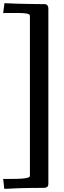

<svg xmlns="http://www.w3.org/2000/svg" viewBox="-46 -846 402 1207"><path d="M-26 279Q22 279 54 278.5Q86 278 105.5 275.5Q125 273 133.5 269.5Q142 266 142 260V-745Q142 -751 138 -755Q134 -759 117.5 -761.5Q101 -764 67.5 -764.5Q34 -765 -26 -764L-18 -826Q23 -824 57 -823Q91 -822 121 -821.5Q151 -821 178 -820.5Q205 -820 233 -820Q248 -820 253 -811Q258 -802 258 -794V310Q258 325 249 330Q240 335 232 335Q185 335 152 335.5Q119 336 94.5 336.5Q70 337 51 338Q32 339 14 340Q10 340 -2.5 340.5Q-15 341 -19 341Z"/></svg>

Font: Lusitana
Style: Bold
Weight: 700
Designer: Ana Paula Megda
Foundry: Ana Paula Megda
Version: Version 1.000; ttfautohint (v1.1) -l 8 -r 50 -G 200 -x 14 -D